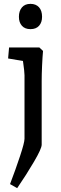

<svg xmlns="http://www.w3.org/2000/svg" viewBox="-20 -740 317 995"><path d="M107 -21V-117V-350Q107 -368 99 -424L22 -437L27 -494H184L203 -476Q200 -444 198 -398.5Q196 -353 196 -320V10Q196 30 156.5 97.5Q117 165 69 235L32 214Q61 138 84 68.5Q107 -1 107 -21ZM78 -653Q78 -683 93.5 -701.5Q109 -720 138 -720Q166 -720 182 -702.5Q198 -685 198 -653Q198 -624 182.5 -606.5Q167 -589 138 -589Q109 -589 93.5 -606.5Q78 -624 78 -653Z"/></svg>

Font: Andada Pro Medium
Style: Regular
Weight: 500
Designer: Carolina Giovagnoli
Foundry: Huerta Tipografica
Version: Version 3.005; ttfautohint (v1.8.4)